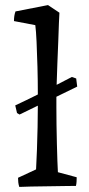

<svg xmlns="http://www.w3.org/2000/svg" viewBox="-20 -732 352 756"><path d="M56 4Q53 -5 52 -14Q51 -23 51 -32L122 -65Q124 -99 125.5 -142.5Q127 -186 128 -231.5Q129 -277 129 -316L57 -281L47 -287L40 -317Q83 -337 129 -360Q129 -414 127.5 -468.5Q126 -523 124 -567Q122 -611 119 -633L35 -649Q35 -671 41 -687L169 -712L214 -682Q213 -671 212 -641.5Q211 -612 209.5 -571Q208 -530 206 -485Q204 -440 203 -398Q232 -413 263 -429L280 -423L284 -391L202 -351Q202 -328 202 -311Q202 -280 202.5 -241.5Q203 -203 204 -165.5Q205 -128 206 -98Q207 -68 208 -54L282 -34Q282 -27 281.5 -17.5Q281 -8 279 0Q266 0 235.5 0.5Q205 1 169 1.5Q133 2 102 2.5Q71 3 56 4Z"/></svg>

Font: Labrada
Style: Regular
Weight: 400
Designer: Mercedes Jáuregui
Foundry: Omnibus-Type Team
Version: Version 1.000; ttfautohint (v1.8.4.7-5d5b)